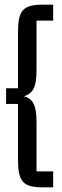

<svg xmlns="http://www.w3.org/2000/svg" viewBox="-20 -730 266 820"><path d="M207 70V2H136V-209C136 -276 123 -308 82 -319C123 -331 136 -362 136 -430V-642H207V-710H161C78 -710 57 -684 57 -594V-353H6V-286H57V-46C57 44 78 70 161 70Z"/></svg>

Font: Queering
Style: Regular
Weight: 400
Designer: Adam Naccarato
Foundry: adamnac
Version: Version 2.000;hotconv 1.0.109;makeotfexe 2.5.65596